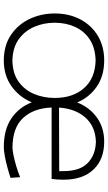

<svg xmlns="http://www.w3.org/2000/svg" viewBox="195 -740 554 984"><g transform="rotate(90 472.0 -248.0)"><path d="M290.5 9.5Q213.5 9.5 159.5 -26.8Q105.5 -63 77.2 -122.5Q49 -182 49 -251Q49 -325 79.2 -382.5Q109.5 -440 163.8 -472.5Q218 -505 290 -505Q368.5 -505 423.8 -467Q479 -429 505 -366.5Q530 -430 582.2 -467.5Q634.5 -505 706.5 -505Q796.5 -505 848.8 -450.2Q901 -395.5 901 -296.5Q901 -261 897 -235.5H531Q534.5 -143 585 -89Q635.5 -35 737 -35Q749.5 -35 774.8 -40Q800 -45 830.5 -54Q861 -63 888 -74L891.5 -25Q868 -17 838.2 -9Q808.5 -1 780.5 4.2Q752.5 9.5 734.5 9.5Q643.5 9.5 586.5 -29.5Q529.5 -68.5 504.5 -134Q477.5 -69.5 422 -30Q366.5 9.5 290.5 9.5ZM707.5 -462.5Q628 -460.5 582.2 -408.2Q536.5 -356 531.5 -273.5L857 -274.5Q857 -280 857 -285.2Q857 -290.5 857 -295.5Q857 -380 815.8 -420.2Q774.5 -460.5 707.5 -462.5ZM291 -34.5Q357 -36 399.2 -66.8Q441.5 -97.5 461.8 -146.2Q482 -195 482 -251Q482 -344.5 431.8 -401.5Q381.5 -458.5 291 -461Q226 -459.5 183 -431.5Q140 -403.5 118.2 -356.5Q96.5 -309.5 96.5 -251Q96.5 -195.5 117.5 -146.5Q138.5 -97.5 181.5 -66.8Q224.5 -36 291 -34.5Z"/></g></svg>

Font: Commissioner Loud ExtraLight
Style: Regular
Weight: 200
Designer: Kostas Bartsokas
Foundry: Kostas Bartsokas
Version: Version 1.000; ttfautohint (v1.8.3)